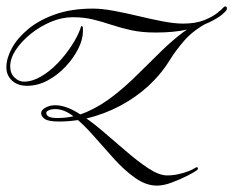

<svg xmlns="http://www.w3.org/2000/svg" viewBox="-20 -582 731 602"><path d="M686 -562Q693 -562 691 -552Q690 -548 676.5 -536.5Q663 -525 636 -512Q609 -499 567.5 -489.5Q526 -480 468 -480Q424 -480 390.5 -487.5Q357 -495 328.5 -504.5Q300 -514 271.5 -521Q243 -528 208 -528Q174 -528 139.5 -513.5Q105 -499 76 -475.5Q47 -452 29.5 -425.5Q12 -399 12 -374Q12 -352 25.5 -339Q39 -326 55 -326Q81 -326 108.5 -342Q136 -358 160.5 -383.5Q185 -409 204 -438Q223 -467 232 -492Q233 -495 233.5 -497.5Q234 -500 236 -500Q240 -500 240 -493.5Q240 -487 240 -484Q240 -458 225 -428.5Q210 -399 185 -372.5Q160 -346 129 -329.5Q98 -313 65 -313Q35 -313 17.5 -329.5Q0 -346 0 -371Q0 -399 17 -430.5Q34 -462 68 -490.5Q102 -519 153 -537Q204 -555 271 -555Q300 -555 337.5 -548Q375 -541 414.5 -531.5Q454 -522 490.5 -515Q527 -508 554 -508Q593 -508 619.5 -518.5Q646 -529 661.5 -541.5Q677 -554 681 -559Q684 -562 686 -562ZM618 -512Q628 -514 634.5 -515.5Q641 -517 633 -512Q586 -487 558.5 -455.5Q531 -424 511 -391.5Q491 -359 463 -330Q429 -294 381.5 -264.5Q334 -235 278.5 -218Q223 -201 165 -201Q132 -201 120.5 -209Q109 -217 109 -227Q109 -237 122.5 -244.5Q136 -252 153 -252Q184 -252 221 -230Q258 -208 297 -175Q336 -142 374 -109Q412 -76 445.5 -54Q479 -32 504 -32Q522 -32 540 -36Q558 -40 571.5 -45.5Q585 -51 591 -55Q598 -60 600 -56Q602 -52 598 -49Q591 -43 568.5 -31.5Q546 -20 519.5 -10Q493 0 472 0Q438 0 404 -24Q370 -48 337.5 -84Q305 -120 273.5 -156Q242 -192 212 -216Q182 -240 153 -240Q142 -240 133.5 -236.5Q125 -233 125 -228Q125 -221 132.5 -216.5Q140 -212 161 -212Q209 -212 253 -231.5Q297 -251 337 -282.5Q377 -314 413.5 -350.5Q450 -387 485 -421Q520 -455 553 -480Q586 -505 618 -512Z"/></svg>

Font: Kapakana
Style: Regular
Weight: 400
Designer: Kousuke Nagai
Version: Version 1.002